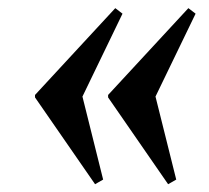

<svg xmlns="http://www.w3.org/2000/svg" viewBox="-20 -594 519 476"><path d="M265.8 -573.8 283.7 -560.1 184.4 -354.6 235.7 -148.8 215.7 -137.3 66.8 -352.5V-358.6ZM447 -573.8 464.9 -560.1 365.5 -354.6 416.9 -148.8 396.8 -137.3 248 -352.5V-358.6Z"/></svg>

Font: Platypi Light
Style: Italic
Weight: 300
Italic angle: -13°
Designer: David Sargent
Foundry: Bolt Cutter Type
Version: Version 1.200